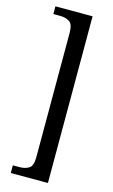

<svg xmlns="http://www.w3.org/2000/svg" viewBox="-134 -810 583 988"><g transform="rotate(15 157.5 -316.0)"><path d="M32 128V87H68Q97 87 117.5 74.5Q138 62 138 15V-647Q138 -694 117.5 -706.5Q97 -719 68 -719H32V-760H230V128Z"/></g></svg>

Font: Noto Serif Tamil Condensed
Style: Regular
Weight: 400
Width: 3
Designer: Indian Type Foundry, Tom Grace, and the Monotype Design Team
Foundry: Monotype Imaging Inc.
Version: Version 2.004; ttfautohint (v1.8.4.7-5d5b)